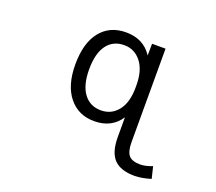

<svg xmlns="http://www.w3.org/2000/svg" viewBox="-126 -709 1253 1112"><g transform="rotate(20 500.0 -152.5)"><path d="M343.8 -260.7Q343.8 -164.1 382.3 -112.3Q420.9 -60.5 488.3 -60.5Q552.7 -60.5 592.8 -110.8Q632.8 -161.1 632.8 -253.9V-267.6Q632.8 -359.4 592.3 -410.6Q551.8 -461.9 488.3 -461.9Q419.9 -461.9 381.8 -410.6Q343.8 -359.4 343.8 -260.7ZM258.8 -260.7Q258.8 -392.6 315.9 -463.9Q373 -535.2 472.7 -535.2Q581.1 -535.2 634.8 -452.1L635.7 -524.4H718.8V50.8Q718.8 108.4 738.8 132.3Q758.8 156.2 809.6 156.2Q841.8 156.2 883.8 139.6L901.4 211.9Q847.7 228.5 802.7 229.5Q714.8 229.5 674.3 187Q633.8 144.5 633.8 50.8V-70.3Q580.1 11.7 472.7 11.7Q375 11.7 316.9 -60.1Q258.8 -131.8 258.8 -260.7Z"/></g></svg>

Font: GenEi Gothic M Regular
Style: Regular
Weight: 400
Designer: o_tamon (Modified); [Source Han Sans]
Ryoko NISHIZUKA  (kana & ideographs); Paul D. Hunt (Latin, Greek & Cyrillic); Wenl
Version: Version 1.1a;Original Version 1.004